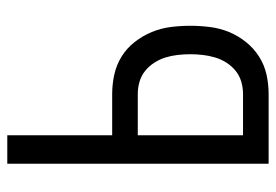

<svg xmlns="http://www.w3.org/2000/svg" viewBox="-138 -638 775 540"><g transform="rotate(-90 250.0 -367.5)"><path d="M60 0H256Q284 0 311 -6Q338 -12 361.5 -27Q385 -42 402.5 -64Q420 -86 430.5 -111.5Q441 -137 444.5 -165Q448 -193 448 -220Q448 -248 444.5 -275.5Q441 -303 430.5 -328.5Q420 -354 402.5 -376.5Q385 -399 361.5 -413.5Q338 -428 311 -434Q284 -440 256 -440H140V-735H60ZM140 -72V-368H256Q274 -368 291 -363Q308 -358 321.5 -347Q335 -336 344.5 -321Q354 -306 359 -289.5Q364 -273 366 -255.5Q368 -238 368 -220Q368 -203 366 -185.5Q364 -168 359 -151Q354 -134 344.5 -119Q335 -104 321.5 -93Q308 -82 291 -77Q274 -72 256 -72Z"/></g></svg>

Font: Iosevka SS09
Style: Regular
Weight: 400
Monospace: yes
Designer: Belleve Invis
Foundry: Belleve Invis
Version: Version 5.2.1; ttfautohint (v1.8.3)